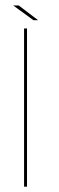

<svg xmlns="http://www.w3.org/2000/svg" viewBox="-20 -698 222 718"><path d="M70 0H81V-591.5H70ZM105 -622.5H122.5L50 -677.5H29.5Z"/></svg>

Font: Anybody SemiExpanded Thin
Style: Regular
Weight: 250
Width: 6
Version: Version 1.113;gftools[0.9.25]